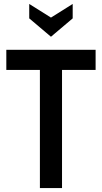

<svg xmlns="http://www.w3.org/2000/svg" viewBox="-20 -952 516 972"><path d="M182 -598H12V-700H464V-598H294V0H182ZM128 -859V-932L238 -863L348 -932V-859L238 -766Z"/></svg>

Font: Cabin Condensed SemiBold
Style: Regular
Weight: 600
Width: 3
Designer: Pablo Impallari
Foundry: Pablo Impallari. http://www.impallari.com Igino Marini. http://www.ikern.com
Version: Version 2.200